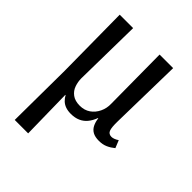

<svg xmlns="http://www.w3.org/2000/svg" viewBox="-220 -649 1001 1001"><g transform="rotate(45 280.0 -148.5)"><path d="M69 239 72 -126 68 -536H167L161 -160Q161 -135 169.5 -110Q178 -85 199.5 -69Q221 -53 256 -53Q290 -53 314.5 -70Q339 -87 352.5 -115.5Q366 -144 365 -176L362 -536H462L454 -136Q453 -90 460 -72.5Q467 -55 488 -55Q496 -55 506.5 -59Q517 -63 527 -70L544 -28Q526 -13 505 -3.5Q484 6 456 6Q428 6 410.5 -3.5Q393 -13 383.5 -31.5Q374 -50 371 -75H369Q359 -48 343.5 -29Q328 -10 305.5 0Q283 10 253 10Q231 10 214 4Q197 -2 185 -13.5Q173 -25 165 -40H163L168 239Z"/></g></svg>

Font: Noto Serif SemiCondensed
Style: Regular
Weight: 400
Width: 4
Designer: Monotype Design Team
Foundry: Monotype Imaging Inc.
Version: Version 2.013